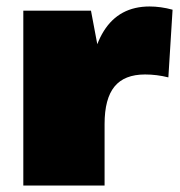

<svg xmlns="http://www.w3.org/2000/svg" viewBox="-20 -573 556 593"><path d="M52 -540H261L303 -317V0H52ZM253 -252Q253 -401 300.5 -477Q348 -553 442 -553Q459 -553 477 -550.5Q495 -548 513 -543L500 -334Q464 -343 428 -343Q364 -343 333.5 -305.5Q303 -268 303 -190Z"/></svg>

Font: Pathway Extreme 8pt Thin 12pt Black
Style: Regular
Weight: 900
Version: Version 1.001;gftools[0.9.26]